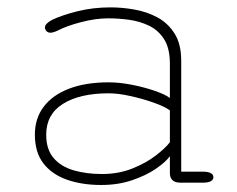

<svg xmlns="http://www.w3.org/2000/svg" viewBox="-20 -508 659 534"><path d="M481 0Q467 0 459.8 -6.8Q452.5 -13.5 452.5 -26V-73.5Q441 -57.5 413.8 -38.8Q386.5 -20 347.5 -6.8Q308.5 6.5 261.5 6.5Q208.5 6.5 166.8 -8Q125 -22.5 101 -53.2Q77 -84 77 -133.5Q77 -179 101.8 -211.5Q126.5 -244 172.5 -261.5Q218.5 -279 281.5 -279Q313 -279 348 -272Q383 -265 411.5 -255Q440 -245 452.5 -235.5V-331Q452.5 -373.5 436.5 -398.8Q420.5 -424 394.5 -436.5Q368.5 -449 338.8 -453Q309 -457 281 -457Q246 -457 205.8 -446.5Q165.5 -436 141.5 -423.5Q135.5 -420.5 130 -418.8Q124.5 -417 120.5 -417Q113 -417 109 -421.8Q105 -426.5 105 -431.5Q105 -437 110 -442.2Q115 -447.5 124.5 -452.5Q151 -465.5 194.8 -476.5Q238.5 -487.5 287.5 -487.5Q319.5 -487.5 353.8 -481.5Q388 -475.5 417.5 -459.8Q447 -444 465.5 -414.8Q484 -385.5 484 -339V-30.5H545Q559 -30.5 566.2 -26.5Q573.5 -22.5 573.5 -15Q573.5 -8 566.2 -4Q559 0 545 0ZM452.5 -201Q438.5 -211.5 407.5 -222.5Q376.5 -233.5 342.2 -241Q308 -248.5 282.5 -248.5Q202 -248.5 155.2 -219.2Q108.5 -190 108.5 -133.5Q108.5 -92 129.5 -68Q150.5 -44 185.8 -34Q221 -24 263.5 -24Q310 -24 348.5 -39.5Q387 -55 414 -76Q441 -97 452.5 -112.5Z"/></svg>

Font: Sono ExtraLight
Style: Regular
Weight: 200
Designer: Tyler Finck
Foundry: Tyler Finck
Version: Version 2.112